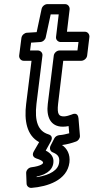

<svg xmlns="http://www.w3.org/2000/svg" viewBox="-20 -670 454 932"><path d="M244 1 226 36C219 49 223 64 235 69C259 79 271 90 267 119C263 155 224 180 158 190V187C192 180 234 163 239 121C243 92 226 73 202 61L227 16C231 9 239 -11 215 -18C165 -33 147 -81 157 -166L186 -400C188 -415 175 -425 164 -425H126L131 -463L176 -466C189 -467 200 -478 202 -489L226 -600H265L252 -491C250 -476 263 -466 274 -466H361L356 -425H269C254 -425 242 -411 241 -400L212 -166C204 -103 225 -55 285 -55C294 -55 305 -56 313 -58L316 -23C300 -19 285 -15 268 -14C258 -13 248 -7 244 1ZM281 34C306 31 330 24 349 17C360 13 369 1 368 -11L361 -96C358 -128 332 -116 328 -114C318 -110 301 -105 291 -105C267 -105 256 -113 262 -166L287 -375H375C386 -375 401 -385 403 -400L414 -491C415 -502 407 -516 392 -516H305L318 -625C319 -636 311 -650 296 -650H210C198 -650 185 -640 182 -627L158 -514L110 -511C99 -510 86 -500 84 -486L73 -400C72 -389 80 -375 95 -375H133L107 -166C97 -86 109 -13 170 20L144 65C132 86 147 96 156 99C191 110 189 118 189 121C189 123 181 136 132 142C117 144 106 158 107 171L109 221C109 233 120 243 133 242C211 236 306 205 317 119C322 79 305 50 281 34Z"/></svg>

Font: Falling Sky
Style: CondOuObl
Weight: 400
Designer: Paul D. Hunt
Foundry: Adobe Systems Incorporated
Version: Version 1.02